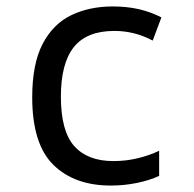

<svg xmlns="http://www.w3.org/2000/svg" viewBox="-20 -566 603 596"><path d="M324 10Q211 10 145.5 -54.5Q80 -119 80 -264Q80 -367 112 -429Q144 -491 200.5 -518.5Q257 -546 330 -546Q374 -546 411 -537.5Q448 -529 481 -512L454 -440Q398 -470 335 -470Q249 -470 209 -419.5Q169 -369 169 -266Q169 -159 210.5 -112.5Q252 -66 332 -66Q372 -66 408.5 -75Q445 -84 474 -98V-20Q444 -6 404.5 2Q365 10 324 10Z"/></svg>

Font: Noto Sans Mono SemiCondensed
Style: Regular
Weight: 400
Width: 4
Designer: Monotype Design Team
Foundry: Monotype Imaging Inc.
Version: Version 2.014